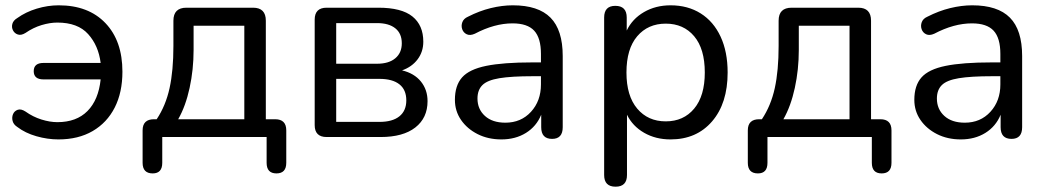

<svg xmlns="http://www.w3.org/2000/svg" viewBox="-20 -516 3946 723"><path d="M200 9Q159 9 117 -3Q75 -15 45 -38Q31 -47 27.5 -60.5Q24 -74 29 -86Q34 -98 46.5 -102.5Q59 -107 76 -96Q104 -76 136 -66Q168 -56 196 -56Q268 -56 309.5 -98Q351 -140 359 -217H144Q107 -217 107 -248Q107 -279 144 -279H359Q351 -344 312 -387.5Q273 -431 196 -431Q168 -431 136.5 -421.5Q105 -412 76 -392Q60 -382 47.5 -386Q35 -390 29 -401.5Q23 -413 26.5 -426Q30 -439 45 -448Q77 -471 118.5 -483.5Q160 -496 201 -496Q313 -496 377 -429Q441 -362 441 -246Q441 -168 412 -111Q383 -54 329 -22.5Q275 9 200 9Z M651 -67H900V-419H709V-328Q709 -254 694 -185Q679 -116 651 -67ZM555 137Q517 137 517 97V-25Q517 -67 560 -67H570Q604 -118 618.5 -184Q633 -250 633 -343V-438Q633 -487 682 -487H933Q981 -487 981 -438V-67H1016Q1058 -67 1058 -25V97Q1058 137 1021 137Q984 137 984 97V0H591V97Q591 137 555 137Z M1246 -57H1409Q1458 -57 1484 -78Q1510 -99 1510 -138Q1510 -178 1484 -198.5Q1458 -219 1409 -219H1246ZM1246 -276H1400Q1444 -276 1468.5 -296.5Q1493 -317 1493 -353Q1493 -390 1468.5 -409.5Q1444 -429 1400 -429H1246ZM1210 0Q1165 0 1165 -45V-442Q1165 -487 1210 -487H1405Q1492 -487 1533 -454Q1574 -421 1574 -359Q1574 -321 1552.5 -292.5Q1531 -264 1494 -251Q1540 -240 1565 -209Q1590 -178 1590 -135Q1590 -72 1544 -36Q1498 0 1413 0Z M1868 9Q1818 9 1778.5 -11Q1739 -31 1716 -64.5Q1693 -98 1693 -140Q1693 -194 1720 -224.5Q1747 -255 1811 -268Q1875 -281 1984 -281H2017V-313Q2017 -373 1991.5 -400.5Q1966 -428 1910 -428Q1842 -428 1768 -389Q1750 -381 1737.5 -387Q1725 -393 1720.5 -406Q1716 -419 1721 -432.5Q1726 -446 1742 -453Q1785 -475 1828 -485.5Q1871 -496 1911 -496Q2007 -496 2053 -449.5Q2099 -403 2099 -305V-37Q2099 7 2059 7Q2018 7 2018 -37V-84Q2000 -40 1960.5 -15.5Q1921 9 1868 9ZM2017 -229H1986Q1906 -229 1860.5 -221.5Q1815 -214 1796.5 -195.5Q1778 -177 1778 -145Q1778 -105 1806 -79.5Q1834 -54 1883 -54Q1942 -54 1979.5 -95Q2017 -136 2017 -198Z M2487 -59Q2554 -59 2594 -107Q2634 -155 2634 -243Q2634 -332 2594 -379.5Q2554 -427 2487 -427Q2420 -427 2379.5 -379.5Q2339 -332 2339 -243Q2339 -155 2379.5 -107Q2420 -59 2487 -59ZM2298 187Q2255 187 2255 143V-450Q2255 -494 2297 -494Q2340 -494 2340 -450V-401Q2361 -445 2405 -470.5Q2449 -496 2505 -496Q2570 -496 2618.5 -465.5Q2667 -435 2693.5 -378Q2720 -321 2720 -243Q2720 -127 2661.5 -59Q2603 9 2505 9Q2449 9 2405.5 -16Q2362 -41 2341 -84V143Q2341 187 2298 187Z M2930 -67H3179V-419H2988V-328Q2988 -254 2973 -185Q2958 -116 2930 -67ZM2834 137Q2796 137 2796 97V-25Q2796 -67 2839 -67H2849Q2883 -118 2897.5 -184Q2912 -250 2912 -343V-438Q2912 -487 2961 -487H3212Q3260 -487 3260 -438V-67H3295Q3337 -67 3337 -25V97Q3337 137 3300 137Q3263 137 3263 97V0H2870V97Q2870 137 2834 137Z M3598 9Q3548 9 3508.5 -11Q3469 -31 3446 -64.5Q3423 -98 3423 -140Q3423 -194 3450 -224.5Q3477 -255 3541 -268Q3605 -281 3714 -281H3747V-313Q3747 -373 3721.5 -400.5Q3696 -428 3640 -428Q3572 -428 3498 -389Q3480 -381 3467.5 -387Q3455 -393 3450.5 -406Q3446 -419 3451 -432.5Q3456 -446 3472 -453Q3515 -475 3558 -485.5Q3601 -496 3641 -496Q3737 -496 3783 -449.5Q3829 -403 3829 -305V-37Q3829 7 3789 7Q3748 7 3748 -37V-84Q3730 -40 3690.5 -15.5Q3651 9 3598 9ZM3747 -229H3716Q3636 -229 3590.5 -221.5Q3545 -214 3526.5 -195.5Q3508 -177 3508 -145Q3508 -105 3536 -79.5Q3564 -54 3613 -54Q3672 -54 3709.5 -95Q3747 -136 3747 -198Z"/></svg>

Font: Chiron GoRound TC N
Style: Regular
Weight: 350
Designer: Ryoko NISHIZUKA 西塚涼子 (kana, bopomofo & ideographs); Paul D. Hunt (Latin, Greek & Cyrillic); Sandoll Communications 산돌커뮤니
Foundry: Adobe
Version: Version 1.000;hotconv 1.1.1;makeotfexe 2.6.0